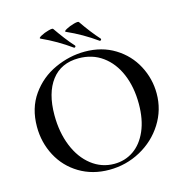

<svg xmlns="http://www.w3.org/2000/svg" viewBox="-117 -910 999 1032"><g transform="rotate(-15 383.0 -394.0)"><path d="M49 -312Q49 -415 101 -488.5Q153 -562 234.5 -599Q316 -636 401 -636Q496 -636 568 -591.5Q640 -547 678.5 -474Q717 -401 717 -319Q717 -228 669 -152Q621 -76 540.5 -32Q460 12 366 12Q273 12 200.5 -31.5Q128 -75 88.5 -149.5Q49 -224 49 -312ZM610 -290Q610 -383 579.5 -455.5Q549 -528 492.5 -569Q436 -610 360 -610Q262 -610 209 -540.5Q156 -471 156 -348Q156 -252 187 -175.5Q218 -99 274 -55.5Q330 -12 400 -12Q460 -12 507.5 -44.5Q555 -77 582.5 -140Q610 -203 610 -290ZM331 -765Q322 -769 341.5 -779.5Q361 -790 385.5 -796.5Q410 -803 413 -797Q458 -731 503 -681Q504 -680 504 -678Q504 -675 501 -672.5Q498 -670 495 -671Q417 -727 331 -765ZM190 -765Q181 -769 200 -779.5Q219 -790 243.5 -796.5Q268 -803 270 -797Q290 -768 313.5 -737Q337 -706 360 -681Q361 -680 361 -678Q361 -675 358.5 -672.5Q356 -670 352 -671Q276 -726 190 -765Z"/></g></svg>

Font: Cormorant Unicase SemiBold
Style: Regular
Weight: 600
Designer: Christian Thalmann (Catharsis Fonts)
Foundry: Catharsis Fonts
Version: Version 4.000